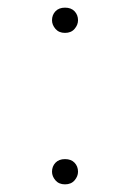

<svg xmlns="http://www.w3.org/2000/svg" viewBox="-20 -469 340 502"><path d="M150 13Q134 13 125 2.5Q116 -8 116 -20Q116 -34 125 -43.5Q134 -53 150 -53Q166 -53 175 -43.5Q184 -34 184 -20Q184 -8 175 2.5Q166 13 150 13ZM150 -383Q134 -383 125 -393.5Q116 -404 116 -416Q116 -430 125 -439.5Q134 -449 150 -449Q166 -449 175 -439.5Q184 -430 184 -416Q184 -404 175 -393.5Q166 -383 150 -383Z"/></svg>

Font: Source Serif 4 ExtraLight
Style: Regular
Weight: 200
Designer: Frank Grießhammer
Foundry: Adobe
Version: Version 4.005;hotconv 1.1.0;makeotfexe 2.6.0